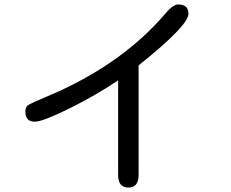

<svg xmlns="http://www.w3.org/2000/svg" viewBox="-20 -795 1040 863"><path d="M557 48Q511 48 511 -8V-434Q463 -401 406 -368.5Q349 -336 294 -308.5Q239 -281 197 -264.5Q155 -248 136 -248Q94 -248 94 -294Q94 -311 104 -321Q113 -329 241 -383Q537 -518 719 -729Q756 -775 781 -775Q827 -775 827 -733Q827 -680 603 -501V-8Q603 48 557 48Z"/></svg>

Font: Huninn
Style: Regular
Weight: 400
Designer: justfont
Foundry: justfont
Version: Version 1.003